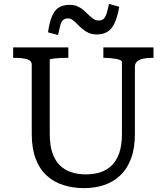

<svg xmlns="http://www.w3.org/2000/svg" viewBox="-20 -955 861 992"><path d="M237 -264Q237 -204 251 -164Q265 -124 290 -100Q315 -76 349 -65Q383 -54 424 -54Q465 -54 498.5 -65Q532 -76 557 -100Q582 -124 596 -164Q610 -204 610 -264V-635Q610 -640 602 -644Q594 -648 581 -650.5Q568 -653 552.5 -654.5Q537 -656 523 -656H514V-710H773V-656H762Q738 -656 718.5 -651.5Q699 -647 688 -637Q677 -627 677 -610V-264Q677 -189 657 -135.5Q637 -82 600.5 -48Q564 -14 516.5 1.5Q469 17 414 17Q356 17 306.5 1Q257 -15 220.5 -48.5Q184 -82 164 -135.5Q144 -189 144 -264V-620Q144 -642 120 -649Q96 -656 59 -656H48V-710H333V-656H324Q310 -656 294.5 -655.5Q279 -655 266 -653.5Q253 -652 245 -650.5Q237 -649 237 -646ZM480 -777Q455 -777 437 -785.5Q419 -794 404.5 -806.5Q390 -819 378.5 -831Q367 -843 355.5 -851.5Q344 -860 331 -860Q315 -860 305.5 -851Q296 -842 291 -823Q286 -804 280 -774L228 -788Q236 -842 249.5 -873Q263 -904 285 -917Q307 -930 340 -930Q363 -930 381 -922Q399 -914 412.5 -902Q426 -890 438.5 -877.5Q451 -865 463.5 -857Q476 -849 490 -849Q507 -849 516 -858Q525 -867 531 -886Q537 -905 543 -935L596 -920Q587 -867 572 -835.5Q557 -804 534.5 -790.5Q512 -777 480 -777Z"/></svg>

Font: Roboto Serif
Style: Regular
Weight: 400
Designer: Greg Gazdowicz
Foundry: Commercial Type
Version: Version 1.008